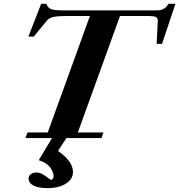

<svg xmlns="http://www.w3.org/2000/svg" viewBox="-20 -717 931 997"><path d="M112.3 0 123 -29.3H228L446.8 -633.8H321.8Q277.3 -633.8 256.1 -628.7Q234.9 -623.5 223.6 -610.4L155.3 -526.9H127.4L193.8 -697.3H220.7Q228.5 -674.8 247.3 -668.9Q266.1 -663.1 306.6 -663.1H795.9Q836.9 -663.1 854.5 -697.3H891.1L821.3 -489.3H793.5L799.3 -610.4Q799.8 -623.5 789.6 -628.7Q779.3 -633.8 752.4 -633.8H603L384.3 -29.3H517.1L506.8 0H324.7L281.2 66.9Q358.9 120.6 358.9 175.8Q358.9 212.9 322.5 236.3Q286.1 259.8 225.1 259.8Q179.7 259.8 154.1 246.6Q128.4 233.4 128.4 209.5Q128.4 196.3 140.1 187.5Q151.9 178.7 169.9 178.7Q192.4 178.7 216.8 197.8Q241.7 216.8 246.1 216.8Q250 216.8 254.2 211.4Q258.3 206.1 258.3 197.8Q258.3 194.3 257.6 189.2Q256.8 184.1 252.4 173.1Q248 162.1 240.5 152.1Q232.9 142.1 217.5 131.6Q202.1 121.1 181.2 114.7L250 0Z"/></svg>

Font: Elstob Grade
Style: Italic
Weight: 400
Italic angle: -20°
Designer: Peter S. Baker
Version: Version 1.015